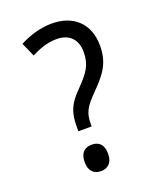

<svg xmlns="http://www.w3.org/2000/svg" viewBox="-137 -810 757 908"><g transform="rotate(-20 241.5 -356.0)"><path d="M177 -202H244V-215C244 -271 259 -297 317 -355C377 -416 412 -462 412 -548C412 -657 343 -724 232 -724C173 -724 116 -705 70 -681L101 -611C140 -631 181 -647 229 -647C293 -647 329 -608 329 -547C329 -480 304 -448 249 -391C194 -337 177 -297 177 -224ZM214 12C247 12 273 -8 273 -54C273 -103 248 -121 214 -121C179 -121 155 -101 155 -54C155 -9 179 12 214 12Z"/></g></svg>

Font: Noto Sans Bengali UI SemiCondensed
Style: Regular
Weight: 400
Width: 4
Designer: Jelle Bosma - Monotype Design Team
Foundry: Monotype Imaging Inc.
Version: Version 2.003